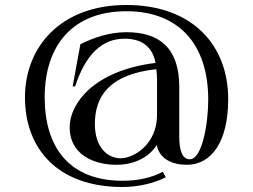

<svg xmlns="http://www.w3.org/2000/svg" viewBox="-20 -644 1015 769"><path d="M471 105C529 105 596 91 644 66L632 44C589 67 535 80 471 80C260 80 159 -51 159 -254C159 -466 275 -599 486 -599C695 -599 814 -468 814 -245C814 -150 790 -6 740 -6C709 -6 698 -44 698 -97V-296C698 -453 617 -515 487 -515C415 -515 353 -492 302 -467L271 -298H281C322 -424 387 -489 479 -489C549 -489 591 -456 603 -392C357 -362 259 -230 259 -134C259 -26 354 16 446 16C509 16 571 -7 608 -63C618 -7 671 16 728 16C829 16 894 -79 894 -247C894 -463 751 -624 486 -624C222 -624 80 -455 80 -254C80 -52 207 105 471 105ZM463 -10C411 -10 360 -54 360 -147C360 -256 415 -346 606 -367C608 -352 609 -338 609 -322V-184C609 -67 517 -10 463 -10Z"/></svg>

Font: Sprat
Style: Regular
Weight: 400
Designer: Ethan Nakache
Foundry: Collletttivo
Version: Version 2.000;Glyphs 3.2 (3217)